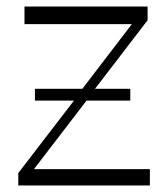

<svg xmlns="http://www.w3.org/2000/svg" viewBox="-20 -568 509 588"><path d="M36 0V-38L215 -271L226 -288L399 -514L403 -494H55V-548H432V-506L261 -283L252 -269L71 -33L70 -50H439V0ZM87 -260V-296H379V-260Z"/></svg>

Font: Savate ExtraLight
Style: Regular
Weight: 200
Designer: Max Esnée
Foundry: Plomb Type
Version: Version 2.000